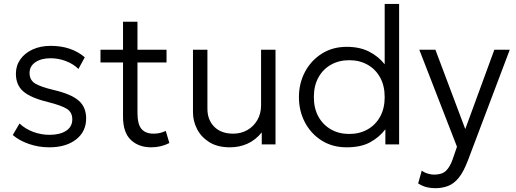

<svg xmlns="http://www.w3.org/2000/svg" viewBox="-20 -740 2646 984"><path d="M232.5 15Q177.5 15 127.5 -2.5Q77.5 -20 45.5 -48L80 -107Q110 -79 150.5 -64Q191 -49 233 -49Q287.5 -49 319 -69.8Q350.5 -90.5 350.5 -128.5Q350.5 -164 323.8 -181.5Q297 -199 226 -217Q139 -238 100.2 -270.8Q61.5 -303.5 61.5 -362.5Q61.5 -403.5 84.2 -435.8Q107 -468 147.2 -486.5Q187.5 -505 240 -505Q345.5 -505 414.5 -446.5L382 -386.5Q356.5 -412 318.2 -426.8Q280 -441.5 239 -441.5Q191.5 -441.5 161.5 -421.2Q131.5 -401 131.5 -365.5Q131.5 -329 161 -311.5Q190.5 -294 256.5 -278.5Q344 -258 382.8 -224.8Q421.5 -191.5 421.5 -133Q421.5 -65.5 369.8 -25.2Q318 15 232.5 15Z M755 15Q690.5 15 650.5 -23Q610.5 -61 610.5 -142V-420H495V-485H610.5V-628.5H684.5V-485H833.5V-420H684.5V-163Q684.5 -103 705.2 -79Q726 -55 767.5 -55Q786 -55 801.5 -59Q817 -63 829.5 -69L848 -7Q805 15 755 15Z M1159 15Q1095 15 1053 -11.2Q1011 -37.5 990 -78.5Q969 -119.5 969 -164V-485H1043V-182.5Q1043 -125.5 1078.2 -90.2Q1113.5 -55 1175 -55Q1215 -55 1247.2 -73.2Q1279.5 -91.5 1298.8 -124.5Q1318 -157.5 1318 -201V-485H1392V0H1321.5V-61.5Q1289.5 -22 1248 -3.5Q1206.5 15 1159 15Z M1756.5 15Q1684 15 1629 -19.5Q1574 -54 1543 -112.5Q1512 -171 1512 -242.5Q1512 -313 1543 -371.5Q1574 -430 1629.2 -465Q1684.5 -500 1757 -500Q1823 -500 1871 -475.8Q1919 -451.5 1951.5 -410.5V-720H2025.5V0H1955V-77.5Q1924.5 -37 1877.2 -11Q1830 15 1756.5 15ZM1770 -53.5Q1823 -53.5 1864 -76.8Q1905 -100 1928.2 -142.2Q1951.5 -184.5 1951.5 -242.5Q1951.5 -300.5 1928.2 -342.8Q1905 -385 1864 -408.2Q1823 -431.5 1770 -431.5Q1717 -431.5 1676 -408.2Q1635 -385 1611.8 -342.8Q1588.5 -300.5 1588.5 -242.5Q1588.5 -184.5 1612 -142.2Q1635.5 -100 1676.2 -76.8Q1717 -53.5 1770 -53.5Z M2210 224.5Q2188.5 224.5 2167.2 219.5Q2146 214.5 2123 200L2141.5 134.5Q2156.5 145.5 2174 150.2Q2191.5 155 2205 155Q2245 155 2265.5 135.5Q2286 116 2300 76L2322 12L2129 -485H2211.5L2364.5 -78.5L2513.5 -485H2592.5L2377 85Q2355.5 141 2331 171.2Q2306.5 201.5 2276.5 213Q2246.5 224.5 2210 224.5Z"/></svg>

Font: Geologica ExtraLight
Style: Regular
Weight: 200
Designer: Sindre Bremnes, Frode Helland
Foundry: Monokrom Skriftforlag AS
Version: Version 1.010; ttfautohint (v1.8.4.7-5d5b);gftools[0.9.28]